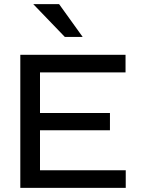

<svg xmlns="http://www.w3.org/2000/svg" viewBox="-20 -916 693 936"><path d="M175 -281V-86H593V0H79V-649H592V-563H175V-365H516V-281ZM296 -736 142 -896H268L383 -736Z"/></svg>

Font: Syne Med Modified
Style: Regular
Weight: 500
Designer: Lucas Descroix
Foundry: Bonjour Monde
Version: Version 2.200